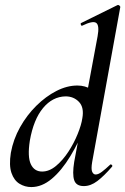

<svg xmlns="http://www.w3.org/2000/svg" viewBox="-20 -746 508 779"><path d="M107 13Q81 13 59 -0.5Q37 -14 26.5 -44.5Q16 -75 24 -126Q34 -181 61.5 -230Q89 -279 127.5 -317Q166 -355 209 -377Q252 -399 294 -399Q326 -399 351 -383Q376 -367 378 -332L331 -246Q301 -171 265.5 -112.5Q230 -54 190 -20.5Q150 13 107 13ZM151 -50Q180 -50 207.5 -73Q235 -96 257.5 -130.5Q280 -165 295 -202Q310 -239 314 -266Q322 -310 300.5 -332.5Q279 -355 246 -355Q193 -354 154.5 -307.5Q116 -261 101 -175Q91 -110 105 -80Q119 -50 151 -50ZM320 9Q289 9 281 -15Q273 -39 281 -89L376 -599Q384 -643 370.5 -653Q357 -663 314 -642Q310 -640 308 -646Q306 -652 310 -653L456 -725Q461 -727 465 -723Q469 -719 468 -717L354 -89Q349 -60 354 -49Q359 -38 368 -38Q379 -38 393.5 -49Q408 -60 426 -77Q429 -81 433.5 -77Q438 -73 434 -69Q402 -32 375 -11.5Q348 9 320 9Z"/></svg>

Font: Cormorant Light SemiBold
Style: Italic
Weight: 600
Italic angle: -10°
Version: Version 4.000